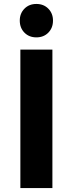

<svg xmlns="http://www.w3.org/2000/svg" viewBox="-20 -951 368 971"><path d="M83 -700H245V0H83ZM80 -847Q80 -883 103.5 -907Q127 -931 164 -931Q201 -931 224.5 -907Q248 -883 248 -847Q248 -810 224.5 -786Q201 -762 164 -762Q127 -762 103.5 -786Q80 -810 80 -847Z"/></svg>

Font: Idrija
Style: Bold
Weight: 700
Designer: Julieta Ulanovsky
Foundry: Julieta Ulanovsky
Version: Version 7.200